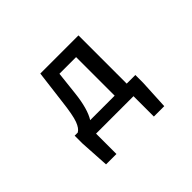

<svg xmlns="http://www.w3.org/2000/svg" viewBox="-145 -823 1289 1289"><g transform="rotate(-45 500.0 -178.5)"><path d="M431.6 -458 413.1 -290Q398.4 -157.2 357.4 -91.8H589.8V-458ZM704.1 -91.8H786.1V-17.6L775.4 193.4H676.8V0H321.3V193.4H222.7L210 -17.6V-91.8H239.3Q264.6 -105.5 281.7 -150.9Q298.8 -196.3 312.5 -314.5L341.8 -549.8H704.1Z"/></g></svg>

Font: GenEi Gothic M SemiBold
Style: Regular
Weight: 500
Designer: o_tamon (Modified); [Source Han Sans]
Ryoko NISHIZUKA  (kana & ideographs); Paul D. Hunt (Latin, Greek & Cyrillic); Wenl
Version: Version 1.1a;Original Version 1.004